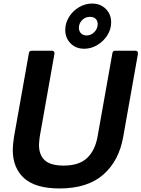

<svg xmlns="http://www.w3.org/2000/svg" viewBox="-20 -1049 798 1083"><path d="M52 -204Q52 -232 59 -277L143 -749Q145 -763 160 -763H273Q281 -763 284.5 -758Q288 -753 287 -745L204 -277Q200 -245 200 -231Q200 -175 232.5 -145Q265 -115 339 -115Q426 -115 471 -157.5Q516 -200 530 -277L614 -749Q616 -763 631 -763H744Q752 -763 755.5 -758Q759 -753 758 -745L675 -277Q651 -141 562 -63.5Q473 14 316 14Q181 14 116.5 -43.5Q52 -101 52 -204ZM348 -880Q348 -919 369.5 -953.5Q391 -988 426 -1008.5Q461 -1029 500 -1029Q546 -1029 576.5 -999Q607 -969 607 -923Q607 -884 585.5 -850Q564 -816 529 -795Q494 -774 455 -774Q408 -774 378 -804.5Q348 -835 348 -880ZM531 -913Q531 -932 519.5 -943Q508 -954 487 -954Q461 -954 443 -935.5Q425 -917 425 -892Q425 -873 437 -861Q449 -849 468 -849Q494 -849 512.5 -868.5Q531 -888 531 -913Z"/></svg>

Font: Open Sauce Two
Style: Bold Italic
Weight: 700
Italic angle: -10°
Designer: Alfredo Marco Pradil
Foundry: Creative Sauce Fz LLC
Version: Version 1.477